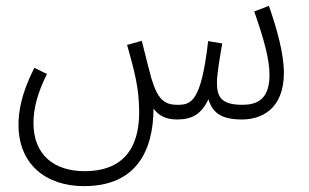

<svg xmlns="http://www.w3.org/2000/svg" viewBox="-20 -402 1051 654"><path d="M266 232C445 232 502 111 503 -32C519 -10 543 5 583 5C634 5 666 -13 690 -64C704 -17 735 5 804 5C869 5 947 -29 947 -154C947 -221 922 -307 896 -382L846 -363C878 -271 898 -202 898 -147C898 -61 853 -45 805 -45C732 -45 719 -74 719 -120C719 -154 731 -218 737 -254L689 -262C665 -52 630 -45 584 -45C539 -45 517 -65 496 -134C487 -166 482 -187 463 -263L413 -249C438 -158 454 -104 454 -19C454 68 426 181 268 181C166 181 94 127 94 17C94 -35 109 -88 140 -150L97 -171C51 -81 43 -18 43 23C43 158 137 232 266 232Z"/></svg>

Font: Noto Sans Arabic UI Cn Lt
Style: Regular
Weight: 300
Width: 3
Designer: Monotype Design Team, Nadine Chahine and Nizar Qandah
Foundry: Monotype Imaging Inc.
Version: Version 2.010